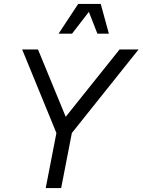

<svg xmlns="http://www.w3.org/2000/svg" viewBox="-20 -950 720 970"><path d="M92 -700H172L312 -360L584 -700H680L343 -278L289 0H211L265 -278ZM489 -930 530 -780H472L429 -890L344 -780H276L375 -930Z"/></svg>

Font: MedMera Sans
Style: Italic
Weight: 400
Italic angle: -11°
Designer: Kasper Nordkvist
Foundry: UNCUT.wtf
Version: Version 1.300